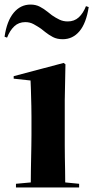

<svg xmlns="http://www.w3.org/2000/svg" viewBox="-25 -830 409 842"><path d="M259 -392V-238Q259 -217 259 -191Q259 -165 259.5 -137.5Q260 -110 260.5 -82Q261 -54 261 -30L322 -24V-8H45V-24L110 -30Q110 -55 110.5 -82.5Q111 -110 111.5 -137.5Q112 -165 112.5 -191Q113 -217 113 -238V-318Q113 -343 112.5 -363Q112 -383 111.5 -402Q111 -421 110.5 -439Q110 -457 109 -477L35 -485V-496L254 -554L262 -548ZM272 -736Q301 -736 320.5 -754Q340 -772 352 -803L364 -799Q353 -728 323.5 -693Q294 -658 250 -658Q225 -658 207 -667.5Q189 -677 174 -689Q169 -693 164.5 -696.5Q160 -700 155 -704Q139 -715 122.5 -724Q106 -733 86 -733Q57 -733 37.5 -714.5Q18 -696 6 -665L-5 -669Q5 -738 35 -774Q65 -810 109 -810Q132 -810 150 -800.5Q168 -791 184 -778Q189 -774 193.5 -770.5Q198 -767 203 -763Q219 -752 235.5 -744Q252 -736 272 -736Z"/></svg>

Font: XinYuGongZhangJiaSongA
Style: Regular
Weight: 900
Designer: XinYuGong
Foundry: Adobe Systems Incorporated
Version: Version 1.00